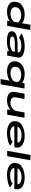

<svg xmlns="http://www.w3.org/2000/svg" viewBox="2701 -3526 1048 6490"><g transform="rotate(90 3225.0 -281.0)"><path d="M677.5 0 692.5 -82.5Q674 -71.5 652.5 -60Q531 5 368 5Q219.5 5 128.8 -62Q38 -129 38 -245Q38 -417.5 166 -504.2Q294 -591 468 -591Q630.5 -591 731.5 -526Q751 -514 766 -502.5L815.5 -785H993.5L855.5 0ZM722.5 -253 737 -336.5Q739.5 -384 675.5 -427Q605.5 -474 501.5 -474Q382.5 -474 303.5 -422.8Q224.5 -371.5 222 -274Q219 -200 275.2 -156.2Q331.5 -112.5 438 -112.5Q542 -112.5 628 -159Q710.5 -203.5 722.5 -253Z M1710 0 1704.5 -62Q1682 -49.5 1654 -38.5Q1536 8.5 1375.5 8.5Q1213.5 8.5 1123.8 -29.8Q1034 -68 1036 -155.5Q1037.5 -263.5 1162.8 -307.5Q1288 -351.5 1500.5 -351.5H1744L1748 -373Q1756.5 -423 1695.8 -451Q1635 -479 1527 -479Q1464 -479 1408.8 -467.5Q1353.5 -456 1315.5 -437.5Q1277.5 -419 1265 -398L1111.5 -476.5Q1127.5 -497.5 1169.8 -517.8Q1212 -538 1270.5 -554.5Q1329 -571 1395.2 -580.8Q1461.5 -590.5 1526 -590.5Q1729 -590.5 1836.5 -532.8Q1944 -475 1923 -356L1860.5 0ZM1716 -193 1728 -259.5H1489.5Q1351 -259.5 1285.5 -239.5Q1220 -219.5 1216 -175.5Q1212 -132.5 1261.2 -112.2Q1310.5 -92 1419 -92Q1537 -92 1624 -127Q1709 -161.5 1716 -193Z M2651 223 2705 -81.5Q2687.5 -71 2666.5 -60Q2545 5 2382 5Q2233.5 5 2142.8 -62Q2052 -129 2052 -245Q2052 -417.5 2180 -504.2Q2308 -591 2482 -591Q2644.5 -591 2745.5 -526Q2764 -514 2779 -503L2793.5 -585.5H2972L2829.5 223ZM2751 -343.5Q2749 -387 2689.5 -427Q2619.5 -474 2515.5 -474Q2396.5 -474 2317.5 -422.8Q2238.5 -371.5 2236 -274Q2233 -200 2289.2 -156.2Q2345.5 -112.5 2452 -112.5Q2556 -112.5 2642 -159Q2716.5 -199 2733.5 -243Z M3677.5 0 3697.5 -111Q3686.5 -102 3674.5 -92.5Q3549.5 5.5 3372 5.5Q3220.5 5.5 3143.2 -63.5Q3066 -132.5 3093 -285L3145.5 -586H3325L3274 -299Q3257 -200.5 3303.8 -156Q3350.5 -111.5 3449 -111.5Q3552.5 -111.5 3636.5 -173.5Q3713 -230.5 3733.5 -315L3781.5 -586H3960L3856 0Z M4480 7Q4290.5 7 4175.5 -68.8Q4060.5 -144.5 4077 -291Q4093.5 -441.5 4239.8 -516.2Q4386 -591 4571.5 -591Q4760.5 -591 4874 -513Q4987.5 -435 4966 -293.5Q4960.5 -260.5 4951.5 -241.5H4245Q4253 -181 4303 -146.5Q4372 -99.5 4495.5 -99.5Q4557.5 -99.5 4615 -111.5Q4672.5 -123.5 4713.8 -143Q4755 -162.5 4767.5 -186L4900 -100.5Q4883.5 -78.5 4839 -59Q4794.5 -39.5 4733.8 -24.8Q4673 -10 4606.8 -1.5Q4540.5 7 4480 7ZM4258.5 -347H4798.5Q4799 -405.5 4741 -443.5Q4675 -487 4557.5 -487Q4438 -487 4346.5 -439Q4283 -405.5 4258.5 -347Z M5079 0 5217.5 -785H5396.5L5258.5 0Z M5891.5 7Q5702 7 5587 -68.8Q5472 -144.5 5488.5 -291Q5505 -441.5 5651.2 -516.2Q5797.5 -591 5983 -591Q6172 -591 6285.5 -513Q6399 -435 6377.5 -293.5Q6372 -260.5 6363 -241.5H5656.5Q5664.5 -181 5714.5 -146.5Q5783.5 -99.5 5907 -99.5Q5969 -99.5 6026.5 -111.5Q6084 -123.5 6125.2 -143Q6166.5 -162.5 6179 -186L6311.5 -100.5Q6295 -78.5 6250.5 -59Q6206 -39.5 6145.2 -24.8Q6084.5 -10 6018.2 -1.5Q5952 7 5891.5 7ZM5670 -347H6210Q6210.5 -405.5 6152.5 -443.5Q6086.5 -487 5969 -487Q5849.5 -487 5758 -439Q5694.5 -405.5 5670 -347Z"/></g></svg>

Font: Anybody UltraExpanded SemiBold
Style: Italic
Weight: 600
Width: 9
Italic angle: -10°
Designer: Tyler Finck
Foundry: Etcetera Type Company
Version: Version 1.010; ttfautohint (v1.8.3) -l 8 -r 50 -G 200 -x 14 